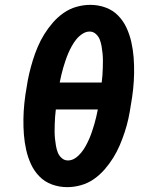

<svg xmlns="http://www.w3.org/2000/svg" viewBox="-20 -763 640 791"><path d="M257 8Q224 8 194 -3Q164 -14 142.5 -36Q121 -58 108 -86Q95 -114 88 -145Q81 -176 78.5 -208Q76 -240 76.5 -273Q77 -306 80.5 -339Q84 -372 90 -405Q94 -433 100.5 -460.5Q107 -488 115.5 -515.5Q124 -543 135.5 -570Q147 -597 162.5 -622Q178 -647 198 -670Q218 -693 242.5 -710Q267 -727 295.5 -735Q324 -743 352 -743Q385 -743 415 -732Q445 -721 466.5 -699Q488 -677 501 -649Q514 -621 521 -590Q528 -559 530.5 -527Q533 -495 532.5 -462Q532 -429 528.5 -396Q525 -363 519 -330Q515 -302 509 -274.5Q503 -247 494 -219.5Q485 -192 473.5 -165Q462 -138 446.5 -113Q431 -88 411 -65Q391 -42 366.5 -25Q342 -8 313.5 0Q285 8 257 8ZM399 -423Q401 -438 402 -453Q403 -468 403.5 -483Q404 -498 404 -513Q404 -528 402.5 -543Q401 -558 398.5 -572.5Q396 -587 391 -600Q386 -613 375 -623Q364 -633 349 -633Q334 -633 319.5 -623.5Q305 -614 294.5 -601Q284 -588 276 -573.5Q268 -559 261.5 -544Q255 -529 250 -514Q245 -499 240.5 -484Q236 -469 232.5 -453.5Q229 -438 226 -423ZM260 -102Q276 -102 290 -111.5Q304 -121 314.5 -134Q325 -147 333 -161.5Q341 -176 347.5 -191Q354 -206 359 -221Q364 -236 368.5 -251Q373 -266 376.5 -281.5Q380 -297 383 -312H210Q208 -297 207 -282Q206 -267 205.5 -252Q205 -237 205 -222Q205 -207 206.5 -192Q208 -177 210.5 -162.5Q213 -148 218 -135Q223 -122 234 -112Q245 -102 260 -102Z"/></svg>

Font: Iosevka SS04 XBd Ex
Style: Italic
Weight: 800
Width: 7
Italic angle: -9°
Monospace: yes
Designer: Belleve Invis
Foundry: Belleve Invis
Version: Version 19.0.0; ttfautohint (v1.8.4)